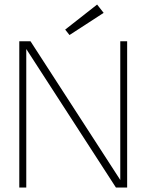

<svg xmlns="http://www.w3.org/2000/svg" viewBox="-20 -846 680 866"><path d="M97.5 -626.5H98.5V0H67V-660H117.5L523 -33.5H522.5V-660H553.5V0H503ZM293.5 -688 274 -712.5 418 -825.5 447.5 -788Z"/></svg>

Font: League Spartan Thin
Style: Regular
Weight: 100
Foundry: The League of Moveable Type
Version: Version 2.002